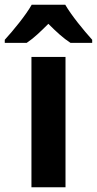

<svg xmlns="http://www.w3.org/2000/svg" viewBox="-64 -786 407 806"><path d="M210 -766H69C45 -723 -9 -657 -44 -619V-606H48C78 -626 106 -653 139 -686C172 -653 201 -626 232 -606H323V-619C287 -659 236 -721 210 -766ZM211 0V-547H68V0Z"/></svg>

Font: Noto Sans Myanmar UI SemiCondensed
Style: Bold
Weight: 700
Width: 4
Designer: Monotype Design Team
Foundry: Monotype Imaging Inc.
Version: Version 2.103